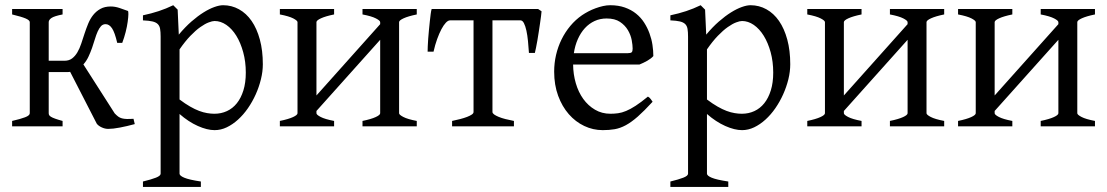

<svg xmlns="http://www.w3.org/2000/svg" viewBox="-20 -489 4284 743"><path d="M222.2 -454.1V-433.1Q189.9 -426.8 179.2 -419.4Q168.5 -412.1 168.5 -403.3V-253.9H229.5Q247.1 -253.9 259 -262.9Q271 -272 279.5 -286.6Q288.1 -301.3 294.4 -320.3Q300.8 -339.4 307.1 -358.9Q313.5 -378.4 321.3 -397.5Q329.1 -416.5 340.8 -431.2Q352.5 -445.8 368.9 -454.8Q385.3 -463.9 408.7 -463.9Q424.8 -463.9 441.9 -458.3Q459 -452.6 474.6 -446.8Q477.1 -445.8 476.8 -434.1Q476.6 -422.4 474.1 -404.5Q471.7 -386.7 466.3 -365.2Q460.9 -343.8 453.1 -323.2H433.6Q424.3 -363.3 413.6 -379.4Q402.8 -395.5 388.7 -395.5Q377.9 -395.5 370.8 -387.7Q363.8 -379.9 357.9 -366.9Q352.1 -354 347.2 -337.4Q342.3 -320.8 336.2 -303.5Q330.1 -286.1 322.3 -269.5Q314.5 -252.9 302.7 -239.7L423.8 -50.3Q431.2 -42.5 437.5 -37.8Q443.8 -33.2 451.9 -31Q460 -28.8 470.5 -28.6Q481 -28.3 496.6 -29.3L501.5 -8.8Q471.2 -0.5 444.1 4.6Q417 9.8 398.9 9.8Q386.2 9.8 373.5 3.9Q360.8 -2 354.5 -10.3L251.5 -210.9Q247.6 -210.4 243.7 -210.2Q239.7 -210 235.8 -210H168.5V-50.8Q168.5 -46.9 170.2 -43.7Q171.9 -40.5 177.2 -37.1Q182.6 -33.7 193.4 -29.8Q204.1 -25.9 222.2 -21V0H26.9V-21Q59.1 -28.3 77.1 -35.2Q95.2 -42 95.2 -50.8V-403.3Q95.2 -410.6 79.3 -417.5Q63.5 -424.3 26.9 -433.1V-454.1Z M931.2 -208Q931.2 -250.5 921.1 -287.1Q911.1 -323.7 894.5 -350.6Q877.9 -377.4 856 -392.6Q834 -407.7 810.5 -407.7Q801.8 -407.7 787.6 -402.3Q773.4 -397 755.4 -384.3Q737.3 -371.6 716.8 -350.3Q696.3 -329.1 674.8 -297.9V-104Q696.8 -87.4 715.6 -76.7Q734.4 -65.9 750.7 -59.8Q767.1 -53.7 781.7 -51.3Q796.4 -48.8 809.6 -48.8Q835.9 -48.8 858.2 -59.1Q880.4 -69.3 896.5 -89.4Q912.6 -109.4 921.9 -139.2Q931.2 -168.9 931.2 -208ZM997.1 -240.2Q997.1 -211.9 989.7 -182.1Q982.4 -152.3 969.7 -124Q957 -95.7 939.5 -70.3Q921.9 -44.9 901.1 -26.1Q880.4 -7.3 857.4 3.7Q834.5 14.6 810.5 14.6Q781.7 14.6 745.6 -1.5Q709.5 -17.6 674.8 -47.9V183.1Q674.8 190.9 693.1 198.7Q711.4 206.5 757.3 213.4V234.4H533.2V213.4Q565.4 205.6 583.5 198.5Q601.6 191.4 601.6 183.1V-347.2Q601.6 -365.2 599.6 -377Q597.7 -388.7 590.6 -395.8Q583.5 -402.8 570.1 -406Q556.6 -409.2 533.2 -410.2V-429.7Q549.8 -433.1 564.9 -437.3Q580.1 -441.4 594.2 -446Q608.4 -450.7 622.3 -456.3Q636.2 -461.9 650.4 -468.8L667.5 -451.7L671.9 -355Q696.3 -384.3 720.9 -405.8Q745.6 -427.2 768.1 -441.2Q790.5 -455.1 809.8 -461.9Q829.1 -468.8 843.3 -468.8Q876.5 -468.8 904.8 -453.1Q933.1 -437.5 953.6 -408Q974.1 -378.4 985.6 -335.9Q997.1 -293.5 997.1 -240.2Z M1382.8 0V-21Q1416 -27.8 1433.6 -35.9Q1451.2 -43.9 1451.2 -50.8V-335L1204.6 -59.6V-50.8Q1204.6 -44.9 1220.9 -36.4Q1237.3 -27.8 1272.9 -21V0H1063V-21Q1096.2 -27.8 1113.8 -35.9Q1131.3 -43.9 1131.3 -50.8V-403.3Q1131.3 -409.2 1115 -417.7Q1098.6 -426.3 1063 -433.1V-454.1H1272.9V-433.1Q1239.7 -426.3 1222.2 -418.2Q1204.6 -410.2 1204.6 -403.3V-119.6L1451.2 -395.5V-403.3Q1451.2 -409.2 1434.8 -417.7Q1418.5 -426.3 1382.8 -433.1V-454.1H1592.8V-433.1Q1559.6 -426.3 1542 -418.2Q1524.4 -410.2 1524.4 -403.3V-50.8Q1524.4 -44.9 1540.8 -36.4Q1557.1 -27.8 1592.8 -21V0Z M1729.5 0V-21Q1746.1 -24.4 1761 -28.3Q1775.9 -32.2 1787.4 -36.6Q1798.8 -41 1805.7 -45.7Q1812.5 -50.3 1812.5 -55.7V-410.2H1721.7Q1713.9 -410.2 1705.3 -401.1Q1696.8 -392.1 1688.2 -376Q1679.7 -359.9 1671.6 -337.6Q1663.6 -315.4 1657.7 -289.1H1634.8Q1634.8 -295.9 1635.3 -309.3Q1635.7 -322.8 1637 -338.9Q1638.2 -355 1639.9 -372.6Q1641.6 -390.1 1643.3 -406.2Q1645 -422.4 1646.7 -435.1Q1648.4 -447.8 1650.4 -454.1H2062.5L2075.7 -445.3Q2075.2 -439 2073.7 -426.5Q2072.3 -414.1 2069.8 -398.4Q2067.4 -382.8 2064.9 -365.7Q2062.5 -348.6 2059.6 -332.8Q2056.6 -316.9 2054.2 -304Q2051.8 -291 2049.8 -284.2H2026.9Q2025.4 -307.1 2023.2 -329.8Q2021 -352.5 2017.1 -370.4Q2013.2 -388.2 2007.6 -399.2Q2002 -410.2 1994.1 -410.2H1885.7V-55.7Q1885.7 -50.8 1892.1 -46.1Q1898.4 -41.5 1909.4 -36.9Q1920.4 -32.2 1935.8 -28.3Q1951.2 -24.4 1968.8 -21V0Z M2327.6 -417.5Q2302.2 -417.5 2281 -407.7Q2259.8 -397.9 2243.4 -380.1Q2227.1 -362.3 2216.1 -337.6Q2205.1 -313 2200.7 -283.2H2409.7Q2420.9 -283.2 2424.6 -286.9Q2428.2 -290.5 2428.2 -300.8Q2428.2 -314 2424.6 -333.7Q2420.9 -353.5 2409.9 -372.3Q2398.9 -391.1 2379.2 -404.3Q2359.4 -417.5 2327.6 -417.5ZM2508.3 -272Q2499.5 -262.2 2484.9 -253.9Q2470.2 -245.6 2454.6 -239.3H2197.8Q2198.2 -201.2 2208.3 -166.7Q2218.3 -132.3 2237.1 -106.2Q2255.9 -80.1 2282.5 -64.5Q2309.1 -48.8 2342.3 -48.8Q2357.4 -48.8 2371.8 -50.8Q2386.2 -52.7 2402.8 -59.6Q2419.4 -66.4 2439.7 -79.6Q2460 -92.8 2487.3 -115.2Q2493.7 -111.8 2498.3 -105.5Q2502.9 -99.1 2505.4 -95.2Q2472.7 -59.6 2448 -37.8Q2423.3 -16.1 2401.6 -4.4Q2379.9 7.3 2358.6 11Q2337.4 14.6 2312.5 14.6Q2274.9 14.6 2241 -1.5Q2207 -17.6 2181.2 -47.1Q2155.3 -76.7 2139.9 -118.4Q2124.5 -160.2 2124.5 -211.9Q2124.5 -244.6 2131.8 -276.4Q2139.2 -308.1 2153.1 -336.4Q2167 -364.7 2187 -388.7Q2207 -412.6 2232.4 -430.2Q2243.2 -437.5 2256.6 -444.6Q2270 -451.7 2284.7 -457Q2299.3 -462.4 2313.7 -465.6Q2328.1 -468.8 2341.3 -468.8Q2373 -468.8 2397.9 -460Q2422.9 -451.2 2441.4 -436.3Q2460 -421.4 2472.7 -401.6Q2485.4 -381.8 2493.4 -359.9Q2501.5 -337.9 2504.9 -315.2Q2508.3 -292.5 2508.3 -272Z M2972.2 -208Q2972.2 -250.5 2962.2 -287.1Q2952.1 -323.7 2935.5 -350.6Q2918.9 -377.4 2897 -392.6Q2875 -407.7 2851.6 -407.7Q2842.8 -407.7 2828.6 -402.3Q2814.5 -397 2796.4 -384.3Q2778.3 -371.6 2757.8 -350.3Q2737.3 -329.1 2715.8 -297.9V-104Q2737.8 -87.4 2756.6 -76.7Q2775.4 -65.9 2791.7 -59.8Q2808.1 -53.7 2822.8 -51.3Q2837.4 -48.8 2850.6 -48.8Q2877 -48.8 2899.2 -59.1Q2921.4 -69.3 2937.5 -89.4Q2953.6 -109.4 2962.9 -139.2Q2972.2 -168.9 2972.2 -208ZM3038.1 -240.2Q3038.1 -211.9 3030.8 -182.1Q3023.4 -152.3 3010.7 -124Q2998 -95.7 2980.5 -70.3Q2962.9 -44.9 2942.1 -26.1Q2921.4 -7.3 2898.4 3.7Q2875.5 14.6 2851.6 14.6Q2822.8 14.6 2786.6 -1.5Q2750.5 -17.6 2715.8 -47.9V183.1Q2715.8 190.9 2734.1 198.7Q2752.4 206.5 2798.3 213.4V234.4H2574.2V213.4Q2606.4 205.6 2624.5 198.5Q2642.6 191.4 2642.6 183.1V-347.2Q2642.6 -365.2 2640.6 -377Q2638.7 -388.7 2631.6 -395.8Q2624.5 -402.8 2611.1 -406Q2597.7 -409.2 2574.2 -410.2V-429.7Q2590.8 -433.1 2606 -437.3Q2621.1 -441.4 2635.3 -446Q2649.4 -450.7 2663.3 -456.3Q2677.2 -461.9 2691.4 -468.8L2708.5 -451.7L2712.9 -355Q2737.3 -384.3 2762 -405.8Q2786.6 -427.2 2809.1 -441.2Q2831.5 -455.1 2850.8 -461.9Q2870.1 -468.8 2884.3 -468.8Q2917.5 -468.8 2945.8 -453.1Q2974.1 -437.5 2994.6 -408Q3015.1 -378.4 3026.6 -335.9Q3038.1 -293.5 3038.1 -240.2Z M3423.8 0V-21Q3457 -27.8 3474.6 -35.9Q3492.2 -43.9 3492.2 -50.8V-335L3245.6 -59.6V-50.8Q3245.6 -44.9 3262 -36.4Q3278.3 -27.8 3314 -21V0H3104V-21Q3137.2 -27.8 3154.8 -35.9Q3172.4 -43.9 3172.4 -50.8V-403.3Q3172.4 -409.2 3156 -417.7Q3139.6 -426.3 3104 -433.1V-454.1H3314V-433.1Q3280.8 -426.3 3263.2 -418.2Q3245.6 -410.2 3245.6 -403.3V-119.6L3492.2 -395.5V-403.3Q3492.2 -409.2 3475.8 -417.7Q3459.5 -426.3 3423.8 -433.1V-454.1H3633.8V-433.1Q3600.6 -426.3 3583 -418.2Q3565.4 -410.2 3565.4 -403.3V-50.8Q3565.4 -44.9 3581.8 -36.4Q3598.1 -27.8 3633.8 -21V0Z M4007.3 0V-21Q4040.5 -27.8 4058.1 -35.9Q4075.7 -43.9 4075.7 -50.8V-335L3829.1 -59.6V-50.8Q3829.1 -44.9 3845.5 -36.4Q3861.8 -27.8 3897.5 -21V0H3687.5V-21Q3720.7 -27.8 3738.3 -35.9Q3755.9 -43.9 3755.9 -50.8V-403.3Q3755.9 -409.2 3739.5 -417.7Q3723.1 -426.3 3687.5 -433.1V-454.1H3897.5V-433.1Q3864.3 -426.3 3846.7 -418.2Q3829.1 -410.2 3829.1 -403.3V-119.6L4075.7 -395.5V-403.3Q4075.7 -409.2 4059.3 -417.7Q4043 -426.3 4007.3 -433.1V-454.1H4217.3V-433.1Q4184.1 -426.3 4166.5 -418.2Q4148.9 -410.2 4148.9 -403.3V-50.8Q4148.9 -44.9 4165.3 -36.4Q4181.6 -27.8 4217.3 -21V0Z"/></svg>

Font: Gentium Plus
Style: Regular
Weight: 400
Designer: J. Victor Gaultney, Annie Olsen, Iska Routamaa
Foundry: SIL International
Version: Version 1.510